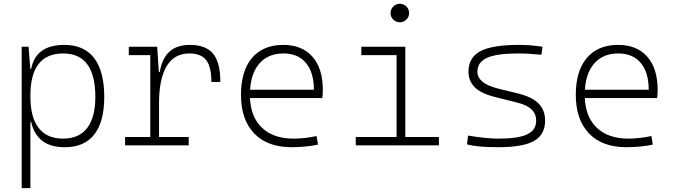

<svg xmlns="http://www.w3.org/2000/svg" viewBox="-20 -763 3556 1008"><path d="M93.8 224.6V-517.6H129.9L139.2 -401.4H143.6Q168 -527.3 317.9 -527.3Q421.4 -527.3 474.4 -458Q527.3 -388.7 527.3 -253.9Q527.3 -124 475.1 -57.1Q422.9 9.8 320.8 9.8Q242.2 9.8 199.5 -25.6Q156.7 -61 144 -122.1H139.6V224.6ZM139.6 -255.9Q139.6 -147 183.1 -91.1Q226.6 -35.2 311 -35.2Q394.5 -35.2 437.5 -90.8Q480.5 -146.5 480.5 -253.9Q480.5 -482.4 312 -482.4Q139.6 -482.4 139.6 -261.2Z M814.9 -222.7V-43.9H970.7V0H636.7V-43.9H769V-473.6H656.2V-517.6H805.2L814 -384.8H818.8Q841.3 -527.3 976.6 -527.3Q1060.5 -527.3 1098.6 -481.4Q1136.7 -435.5 1136.7 -333H1089.8Q1089.8 -412.1 1062.5 -447.3Q1035.2 -482.4 974.6 -482.4Q894 -482.4 854.5 -414.8Q814.9 -347.2 814.9 -222.7Z M1510.3 9.8Q1383.8 9.8 1314.5 -62.5Q1245.1 -134.8 1245.1 -265.6Q1245.1 -390.6 1303.2 -459Q1361.3 -527.3 1467.3 -527.3Q1565.9 -527.3 1620.4 -465.3Q1674.8 -403.3 1674.8 -291Q1674.8 -263.7 1671.9 -248H1292.5Q1296.9 -147 1356.7 -91.1Q1416.5 -35.2 1522 -35.2Q1549.3 -35.2 1581.5 -38.8Q1613.8 -42.5 1642.1 -48.8L1649.4 -3.9Q1621.6 2.4 1584.7 6.1Q1547.9 9.8 1510.3 9.8ZM1293 -292H1627.9Q1627.9 -382.8 1586.2 -432.6Q1544.4 -482.4 1468.3 -482.4Q1390.1 -482.4 1344.5 -432.6Q1298.8 -382.8 1293 -292Z M1847.7 0V-43.9H2062V-473.6H1877V-517.6H2107.9V-43.9H2284.2V0ZM2079.1 -646Q2059.1 -646 2044.7 -660.2Q2030.3 -674.3 2030.3 -694.3Q2030.3 -714.4 2044.7 -728.8Q2059.1 -743.2 2079.1 -743.2Q2099.1 -743.2 2113.5 -728.8Q2127.9 -714.4 2127.9 -694.3Q2127.9 -674.3 2113.5 -660.2Q2099.1 -646 2079.1 -646Z M2596.7 9.8Q2540.5 9.8 2501.5 6.3Q2462.4 2.9 2431.6 -4.9L2437.5 -51.3Q2532.7 -35.2 2596.7 -35.2Q2700.7 -35.2 2747.8 -57.6Q2794.9 -80.1 2794.9 -129.9Q2794.9 -164.6 2771.2 -188Q2747.6 -211.4 2694.8 -224.6L2580.1 -253.4Q2504.9 -272 2472.2 -305.2Q2439.5 -338.4 2439.5 -386.2Q2439.5 -460.9 2501.7 -494.1Q2564 -527.3 2703.1 -527.3Q2735.4 -527.3 2763.4 -525.1Q2791.5 -522.9 2828.1 -517.6L2822.8 -475.6Q2782.7 -479.5 2753.7 -481Q2724.6 -482.4 2700.2 -482.4Q2587.4 -482.4 2536.9 -459.5Q2486.3 -436.5 2486.3 -385.7Q2486.3 -356.4 2513.4 -333.7Q2540.5 -311 2602.5 -295.9L2693.8 -273.9Q2772.9 -254.9 2807.4 -219.7Q2841.8 -184.6 2841.8 -129.9Q2841.8 -56.2 2783.9 -23.2Q2726.1 9.8 2596.7 9.8Z M3268.1 9.8Q3141.6 9.8 3072.3 -62.5Q3002.9 -134.8 3002.9 -265.6Q3002.9 -390.6 3061 -459Q3119.1 -527.3 3225.1 -527.3Q3323.7 -527.3 3378.2 -465.3Q3432.6 -403.3 3432.6 -291Q3432.6 -263.7 3429.7 -248H3050.3Q3054.7 -147 3114.5 -91.1Q3174.3 -35.2 3279.8 -35.2Q3307.1 -35.2 3339.4 -38.8Q3371.6 -42.5 3399.9 -48.8L3407.2 -3.9Q3379.4 2.4 3342.5 6.1Q3305.7 9.8 3268.1 9.8ZM3050.8 -292H3385.7Q3385.7 -382.8 3344 -432.6Q3302.2 -482.4 3226.1 -482.4Q3147.9 -482.4 3102.3 -432.6Q3056.6 -382.8 3050.8 -292Z"/></svg>

Font: Cascadia Code NF ExtraLight
Style: Regular
Weight: 200
Monospace: yes
Designer: Aaron Bell
Foundry: Saja Typeworks
Version: Version 2404.023; ttfautohint (v1.8.4)